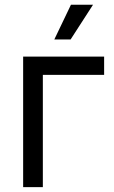

<svg xmlns="http://www.w3.org/2000/svg" viewBox="-20 -774 471 794"><path d="M410.6 -540V-464.4H157.2V0H75.7V-540ZM204.6 -610.8 273.4 -754.4H364.7L272 -610.8Z"/></svg>

Font: V-Inter
Style: Regular-375
Weight: 375
Designer: Rasmus Andersson
Foundry: rsms
Version: Version 4.000;git-4146feb